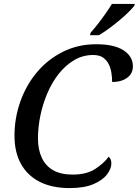

<svg xmlns="http://www.w3.org/2000/svg" viewBox="-20 -951 709 981"><path d="M335 10Q247 10 184 -21.5Q121 -53 87.5 -113Q54 -173 54 -258Q54 -347 83.5 -431Q113 -515 168 -581Q223 -647 300.5 -686Q378 -725 472 -725Q563 -725 611 -694Q659 -663 659 -612Q659 -575 629.5 -553.5Q600 -532 553 -532Q553 -553 549.5 -577Q546 -601 536 -622Q526 -643 507 -656.5Q488 -670 456 -670Q403 -670 358.5 -643.5Q314 -617 279.5 -573Q245 -529 221.5 -473.5Q198 -418 186 -359Q174 -300 174 -244Q174 -186 194 -144Q214 -102 253 -80.5Q292 -59 351 -59Q422 -59 466 -87.5Q510 -116 535 -150Q541 -146 545 -137Q549 -128 549 -116Q549 -89 526.5 -59.5Q504 -30 457 -10Q410 10 335 10ZM443 -784Q461 -804 480.5 -829Q500 -854 518.5 -880.5Q537 -907 552 -931H669L666 -921Q654 -906 633.5 -886Q613 -866 587 -844.5Q561 -823 535 -804Q509 -785 485 -771H440Z"/></svg>

Font: ET Text
Style: Italic
Weight: 470
Italic angle: -12°
Designer: Monotype Design Team
Foundry: Monotype Imaging Inc.
Version: Version 2.009